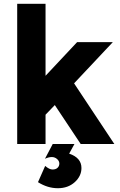

<svg xmlns="http://www.w3.org/2000/svg" viewBox="-20 -762 635 1016"><path d="M221 0H71V-742H221V-361L388 -539H577L372 -321L585 0H407L270 -206L221 -155ZM411 127Q411 170 375.5 202Q340 234 286 234Q232 234 181 202L219 116Q241 135 258 135Q275 135 284.5 126Q294 117 294 103.5Q294 90 282 79.5Q270 69 254 69Q238 69 218 78L259 0H374L346 51Q411 73 411 127Z"/></svg>

Font: Montserrat_am3
Style: Bold
Weight: 700
Designer: Julieta Ulanovsky
Foundry: Julieta Ulanovsky. Armenina letters added by Vahan Hovhannisyan
Version: Version 2.001